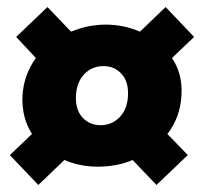

<svg xmlns="http://www.w3.org/2000/svg" viewBox="-20 -602 580 546"><path d="M8 -161 71 -221Q41 -268 44 -330Q46 -362 56 -388.5Q66 -415 82 -437L26 -497L115 -582L182 -512Q231 -532 281 -532Q331 -532 378 -512L451 -582L532 -497L469 -437Q484 -415 491 -388.5Q498 -362 496 -330Q494 -298 484 -271Q474 -244 456 -221L514 -161L425 -76L357 -147Q334 -137 308.5 -132.5Q283 -128 259 -128Q207 -128 163 -147L89 -76ZM196 -330Q194 -291 214 -268.5Q234 -246 266 -246Q298 -246 320 -268.5Q342 -291 344 -330Q346 -369 326 -391.5Q306 -414 274 -414Q242 -414 220 -391.5Q198 -369 196 -330Z"/></svg>

Font: Kilde Sans Black
Style: Regular
Weight: 900
Italic angle: -3°
Designer: Paul D. Hunt
Foundry: Adobe Systems Incorporated
Version: Version 1.050;PS Version 1.000;hotconv 1.0.70;makeotf.lib2.5